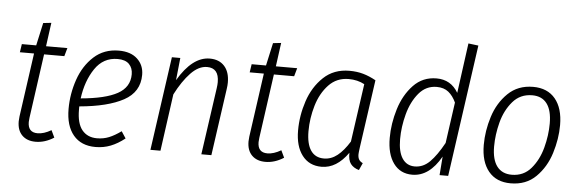

<svg xmlns="http://www.w3.org/2000/svg" viewBox="-49 -899 3220 1067"><g transform="rotate(5 1561.5 -366.0)"><path d="M131 -119Q129 -101 129 -95Q129 -37 183 -37Q218 -37 259 -61L278 -21Q228 11 176 11Q128 11 100.5 -16.5Q73 -44 73 -94Q73 -101 75 -121L125 -477H46L53 -523H133L161 -650L206 -655L188 -523H307L294 -477H181Z M401 -206V-188Q401 -111 431 -74.5Q461 -38 514 -38Q550 -38 581 -50.5Q612 -63 648 -89L673 -51Q634 -20 594.5 -4.5Q555 11 510 11Q430 11 386.5 -41Q343 -93 343 -187Q343 -271 370.5 -351Q398 -431 454.5 -482.5Q511 -534 594 -534Q660 -534 697 -499.5Q734 -465 734 -411Q734 -315 646.5 -267.5Q559 -220 401 -206ZM405 -251Q542 -263 609 -300Q676 -337 676 -409Q676 -444 655 -465.5Q634 -487 591 -487Q511 -487 464.5 -418Q418 -349 405 -251Z M1212 -410Q1212 -394 1209 -374L1156 0H1100L1153 -372Q1156 -392 1156 -407Q1156 -486 1090 -486Q1043 -486 999 -440Q955 -394 916 -318L872 0H816L890 -523H937L924 -398Q1004 -534 1101 -534Q1153 -534 1182.5 -501.5Q1212 -469 1212 -410Z M1413 -119Q1411 -101 1411 -95Q1411 -37 1465 -37Q1500 -37 1541 -61L1560 -21Q1510 11 1458 11Q1410 11 1382.5 -16.5Q1355 -44 1355 -94Q1355 -101 1357 -121L1407 -477H1328L1335 -523H1415L1443 -650L1488 -655L1470 -523H1589L1576 -477H1463Z M2028 -494 1974 -114Q1970 -84 1970 -76Q1970 -58 1976.5 -47Q1983 -36 1998 -29L1980 11Q1949 2 1933.5 -18.5Q1918 -39 1919 -80Q1855 11 1771 11Q1702 11 1663 -40Q1624 -91 1624 -179Q1624 -262 1651 -343.5Q1678 -425 1735.5 -479.5Q1793 -534 1880 -534Q1922 -534 1957 -524Q1992 -514 2028 -494ZM1682 -180Q1682 -109 1707 -72.5Q1732 -36 1780 -36Q1821 -36 1855.5 -63.5Q1890 -91 1922 -143L1968 -467Q1929 -488 1880 -488Q1813 -488 1768.5 -441Q1724 -394 1703 -323Q1682 -252 1682 -180Z M2581 -736 2477 0H2429L2437 -104Q2372 11 2277 11Q2210 11 2172.5 -40.5Q2135 -92 2135 -182Q2135 -262 2160 -343.5Q2185 -425 2237 -479.5Q2289 -534 2366 -534Q2446 -534 2487 -464L2525 -743ZM2193 -180Q2193 -110 2217.5 -73Q2242 -36 2287 -36Q2334 -36 2371 -73Q2408 -110 2447 -181L2479 -409Q2462 -446 2436.5 -466.5Q2411 -487 2371 -487Q2311 -487 2271 -439Q2231 -391 2212 -320Q2193 -249 2193 -180Z M2659 -189Q2659 -267 2684 -346.5Q2709 -426 2764.5 -480Q2820 -534 2905 -534Q2985 -534 3028.5 -481.5Q3072 -429 3072 -335Q3072 -258 3047 -178Q3022 -98 2967 -43.5Q2912 11 2826 11Q2746 11 2702.5 -42Q2659 -95 2659 -189ZM3014 -339Q3014 -412 2986 -449.5Q2958 -487 2904 -487Q2837 -487 2795 -438Q2753 -389 2735 -320Q2717 -251 2717 -185Q2717 -112 2745.5 -74.5Q2774 -37 2828 -37Q2894 -37 2935.5 -85.5Q2977 -134 2995.5 -203.5Q3014 -273 3014 -339Z"/></g></svg>

Font: Fira Sans Condensed Light
Style: Italic
Weight: 300
Width: 3
Italic angle: -8°
Designer: Carrois Corporate & Edenspiekermann AG
Foundry: Carrois Corporate GbR & Edenspiekermann AG
Version: Version 4.203